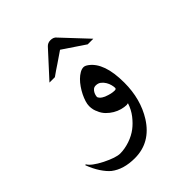

<svg xmlns="http://www.w3.org/2000/svg" viewBox="-309 -734 1029 1029"><g transform="rotate(-45 205.5 -220.0)"><path d="M308.6 -178.2Q308.6 -187 305.2 -200.9Q301.8 -214.8 293.9 -228Q286.1 -241.2 273.9 -251Q261.7 -260.7 244.1 -260.7Q232.4 -260.7 224.9 -254.4Q217.3 -248 212.9 -239.7Q208.5 -231.4 206.8 -223.9Q205.1 -216.3 205.1 -213.9Q205.1 -207 213.4 -198.7H212.9Q217.8 -194.3 223.1 -190.7Q228.5 -187 236.3 -183.6H235.8Q247.6 -179.2 255.9 -176.5Q264.2 -173.8 271 -172.4Q277.8 -170.9 283.9 -170.2Q290 -169.4 296.9 -169.4Q308.6 -169.4 308.6 -178.2ZM369.6 -446.8 244.1 -531.2Q213.4 -509.3 182.4 -489Q151.4 -468.8 120.6 -446.8H79.6L210 -589.4Q223.1 -604 244.1 -604Q254.4 -604 263.4 -600.6Q272.5 -597.2 278.3 -589.4Q311 -555.2 345.2 -518.1Q379.4 -481 412.1 -446.8ZM363.3 -163.1Q363.3 -38.1 304.7 55.2Q235.8 163.6 116.7 163.6Q31.7 163.6 -20.5 123Q-41 106 -61.8 74.5Q-82.5 43 -97.7 2.4L-92.8 0Q-77.6 27.3 -15.1 59.1Q47.4 90.3 79.6 90.3Q96.7 90.3 115.2 86.9Q133.8 83.5 151.9 77.4Q169.9 71.3 186.5 62.5Q203.1 53.7 216.3 43.5Q241.7 23.9 264.2 -4.9Q286.6 -33.7 298.8 -70.8H295.9Q291 -70.8 290.5 -70.1Q290 -69.3 288.6 -69.3Q270.5 -69.3 250.2 -75Q230 -80.6 211.4 -91.6Q192.9 -102.5 177.2 -118.4Q161.6 -134.3 152.8 -154.8H153.3Q140.6 -177.7 140.6 -207Q140.6 -221.7 146.2 -239.7Q151.9 -257.8 161.1 -276.6Q170.4 -295.4 182.9 -313.5Q195.3 -331.5 209.5 -345.5Q223.6 -359.4 238.5 -367.9Q253.4 -376.5 267.1 -376.5Q278.3 -376.5 293.5 -365.2Q327.6 -340.3 345.5 -290Q363.3 -239.7 363.3 -163.1Z"/></g></svg>

Font: XB Khoramshahr
Style: Regular
Weight: 400
Designer: Behnam
Foundry: Irmug
Version: Version 8.005 2009